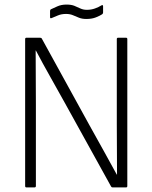

<svg xmlns="http://www.w3.org/2000/svg" viewBox="-20 -820 667 840"><path d="M96 0Q90 0 90 -6V-649Q90 -655 96 -655H155Q161 -655 163 -651L372 -271Q404 -214 433.5 -160.5Q463 -107 491 -56H492Q492 -110 491.5 -166.5Q491 -223 491 -276V-649Q491 -655 497 -655H531Q537 -655 537 -649V-6Q537 0 531 0H473Q468 0 466 -4L263 -371Q231 -429 199 -485.5Q167 -542 137 -599H136Q136 -540 136.5 -482Q137 -424 137 -365V-6Q137 0 130 0ZM358 -737Q339 -737 325.5 -742.5Q312 -748 299 -753.5Q286 -759 269 -759Q249 -759 233.5 -752.5Q218 -746 206 -741Q199 -738 199 -745V-771Q199 -777 202 -779Q213 -784 230.5 -792Q248 -800 271 -800Q292 -800 305.5 -794.5Q319 -789 331.5 -783Q344 -777 360 -777Q379 -777 395.5 -783Q412 -789 423 -796Q431 -801 431 -792V-766Q431 -760 426 -757Q417 -751 399.5 -744Q382 -737 358 -737Z"/></svg>

Font: Sofia Sans Semi Condensed Light
Style: Regular
Weight: 300
Designer: Botio Nikoltchev, Ani Petrova
Foundry: lettersoup
Version: Version 4.100; ttfautohint (v1.8.4.7-5d5b)